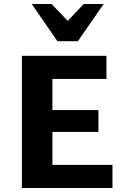

<svg xmlns="http://www.w3.org/2000/svg" viewBox="-20 -936 625 956"><path d="M540 0H89V-658H510V-543H241V-115H540ZM137 -279V-388H470V-279ZM266 -731 293 -807 397 -916H496L368 -731ZM266 -731 138 -916H237L342 -806L368 -731Z"/></svg>

Font: Ysabeau Infant ExtraBold
Style: Regular
Weight: 800
Designer: Christian Thalmann (Catharsis Fonts)
Version: Version 2.001;gftools[0.9.30]; featfreeze: ss01,ss02,lnum